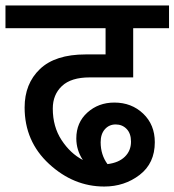

<svg xmlns="http://www.w3.org/2000/svg" viewBox="-40 -674 638 702"><path d="M288 -391Q220 -391 186.5 -359.5Q153 -328 153 -277Q153 -211 185 -162Q217 -113 263 -89Q239 -125 239 -168Q239 -226 279.5 -262.5Q320 -299 378 -299Q441 -299 483.5 -258.5Q526 -218 526 -154Q526 -77 470.5 -34.5Q415 8 341 8Q229 8 139.5 -74.5Q50 -157 50 -281Q50 -368 106 -421.5Q162 -475 273 -475H346V-571H-20V-654H578V-571H447V-391ZM328 -154Q328 -108 353 -74Q394 -79 416.5 -101Q439 -123 439 -156Q439 -186 423 -202.5Q407 -219 383 -219Q359 -219 343.5 -201.5Q328 -184 328 -154Z"/></svg>

Font: Martel Sans DemiBold
Style: Regular
Weight: 600
Designer: Dan Reynolds and Mathieu Réguer
Foundry: Dan Reynolds and Mathieu Réguer
Version: Version 1.001;PS 001.001;hotconv 1.0.70;makeotf.lib2.5.58329